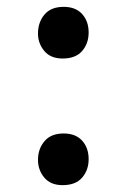

<svg xmlns="http://www.w3.org/2000/svg" viewBox="-20 -530 329 561"><path d="M239 -65Q239 -33 220 -11Q201 11 163 11Q128 11 109.5 -11Q91 -33 91 -63Q91 -95 110 -117.5Q129 -140 166 -140Q201 -140 220 -119Q239 -98 239 -65ZM239 -435Q239 -403 220 -381Q201 -359 163 -359Q128 -359 109.5 -381Q91 -403 91 -432Q91 -465 110 -487.5Q129 -510 166 -510Q201 -510 220 -489Q239 -468 239 -435Z"/></svg>

Font: Amaranth
Style: Regular
Weight: 400
Designer: Gesine Todt
Foundry: Gesine Todt
Version: Version 1.001